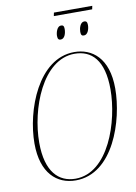

<svg xmlns="http://www.w3.org/2000/svg" viewBox="-104 -1036 791 1114"><g transform="rotate(-10 291.5 -479.5)"><path d="M520 -970H294L290 -950H516ZM443 -809C466 -809 476 -841 476 -865C476 -884 469 -889 458 -889C434 -889 425 -853 425 -833C425 -813 432 -809 443 -809ZM306 -809C330 -809 339 -841 339 -866C339 -884 333 -889 321 -889C298 -889 288 -853 288 -833C288 -813 296 -809 306 -809ZM251 11C472 11 568 -287 568 -475C568 -655 474 -724 370 -724C157 -724 51 -436 51 -241C51 -66 140 11 251 11ZM251 1C153 1 79 -68 79 -241C79 -438 180 -714 370 -714C470 -714 540 -647 540 -475C540 -286 446 1 251 1Z"/></g></svg>

Font: Noto Serif Display Condensed Thin
Style: Italic
Weight: 100
Width: 3
Italic angle: -12°
Designer: Monotype Design Team
Foundry: Monotype Imaging Inc.
Version: Version 2.009